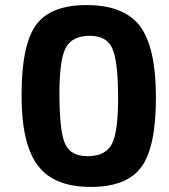

<svg xmlns="http://www.w3.org/2000/svg" viewBox="-20 -723 667 756"><path d="M532 -619Q594 -535 594 -339Q594 -144 537 -66Q480 13 337 13Q193 13 130 -70Q64 -155 65 -351Q65 -546 122 -625Q179 -703 321 -703Q469 -703 532 -619ZM238 -533Q213 -484 214 -343Q215 -202 237 -155Q259 -108 325 -108Q396 -108 421 -157Q446 -206 445 -347Q444 -488 421 -535Q399 -582 333 -582Q263 -582 238 -533Z"/></svg>

Font: Taylor Sans Bold LRS
Style: Bold
Weight: 700
Italic angle: -8°
Designer: Natanael Gama
Version: Version 1.001 September 8, 2015